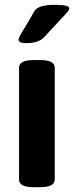

<svg xmlns="http://www.w3.org/2000/svg" viewBox="-20 -774 307 796"><path d="M207 -493V-30Q207 2 147 2H119Q59 2 59 -30V-493Q59 -525 119 -525H147Q207 -525 207 -493ZM267 -740Q267 -734 261 -726Q255 -718 230 -692Q193 -653 163 -620Q140 -595 88 -595Q57 -595 57 -610Q57 -613 59 -618Q61 -623 66.5 -633Q72 -643 79 -653.5Q86 -664 98 -685Q110 -706 122 -727Q137 -754 207 -754Q267 -754 267 -740Z"/></svg>

Font: mmAsap
Style: Bold
Weight: 700
Designer: Pablo Cosgaya
Foundry: Omnibus-Type
Version: Version 1.001